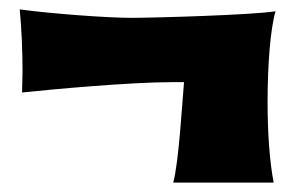

<svg xmlns="http://www.w3.org/2000/svg" viewBox="-20 -493 640 409"><path d="M563 -104C554 -150 550 -213 550 -276C550 -355 556 -432 567 -469C517 -461 308 -455 260 -455C207 -455 88 -464 22 -473C26 -433 28 -383 28 -342C28 -327 27 -311 27 -296C94 -303 258 -318 346 -318C356 -318 364 -318 372 -318C368 -273 361 -148 349 -104Z"/></svg>

Font: Spicy Rice
Style: Regular
Weight: 400
Designer: Astigmatic (AOETI)
Foundry: Astigmatic (AOETI)
Version: Version 1.000